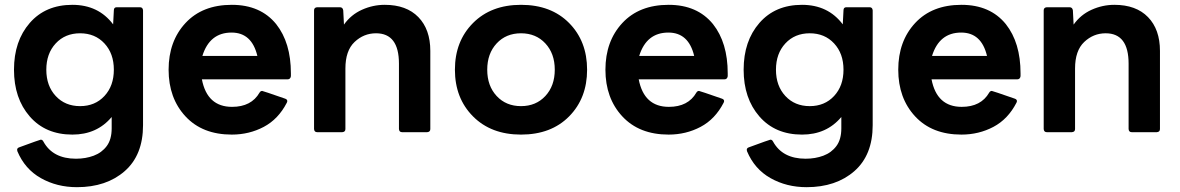

<svg xmlns="http://www.w3.org/2000/svg" viewBox="-20 -548 4893 796"><path d="M299 228Q216 228 149.5 190.5Q83 153 52 79L51 73Q51 66 59 63Q146 31 149 31Q156 31 160 39Q199 110 295 110Q335 110 368.5 97.5Q402 85 422.5 57.5Q443 30 443 -16V-63Q382 10 280 10Q169 10 103.5 -65Q38 -140 38 -259Q38 -378 103.5 -453Q169 -528 280 -528Q388 -528 449 -447L452 -505Q452 -518 464 -518H560Q572 -518 573 -505V-29Q573 95 497 161.5Q421 228 299 228ZM312 -108Q374 -108 413 -150Q452 -192 452 -259Q452 -326 413 -368Q374 -410 312 -410Q250 -410 211 -368Q172 -326 172 -259Q172 -192 211 -150Q250 -108 312 -108Z M941 10Q819 10 749 -65.5Q679 -141 679 -259Q679 -377 749 -452.5Q819 -528 941 -528Q1060 -528 1125 -448Q1186 -371 1186 -244V-232Q1184 -219 1172 -219H817Q839 -105 942 -105Q1022 -105 1056 -164Q1060 -171 1067 -171Q1070 -171 1162 -139Q1171 -136 1171 -129Q1171 -126 1169 -122Q1134 -54 1073.5 -22Q1013 10 941 10ZM1047 -316Q1024 -413 940 -413Q849 -413 819 -316Z M1751 0H1647Q1635 0 1634 -13V-284Q1634 -410 1539 -410Q1488 -410 1450 -374Q1412 -338 1412 -264V-13Q1412 -1 1399 0H1295Q1283 0 1282 -13V-505Q1282 -517 1295 -518H1389Q1401 -518 1403 -505L1406 -446Q1435 -487 1480.5 -507.5Q1526 -528 1575 -528Q1665 -528 1714.5 -477Q1764 -426 1764 -337V-13Q1764 -1 1751 0Z M2140 10Q2016 10 1941 -65.5Q1866 -141 1866 -259Q1866 -377 1941 -452.5Q2016 -528 2140 -528Q2265 -528 2339.5 -452.5Q2414 -377 2414 -259Q2414 -141 2339.5 -65.5Q2265 10 2140 10ZM2140 -108Q2202 -108 2241 -150Q2280 -192 2280 -259Q2280 -326 2241 -368Q2202 -410 2140 -410Q2078 -410 2039 -368Q2000 -326 2000 -259Q2000 -192 2039 -150Q2078 -108 2140 -108Z M2752 10Q2630 10 2560 -65.5Q2490 -141 2490 -259Q2490 -377 2560 -452.5Q2630 -528 2752 -528Q2871 -528 2936 -448Q2997 -371 2997 -244V-232Q2995 -219 2983 -219H2628Q2650 -105 2753 -105Q2833 -105 2867 -164Q2871 -171 2878 -171Q2881 -171 2973 -139Q2982 -136 2982 -129Q2982 -126 2980 -122Q2945 -54 2884.5 -22Q2824 10 2752 10ZM2858 -316Q2835 -413 2751 -413Q2660 -413 2630 -316Z M3324 228Q3241 228 3174.5 190.5Q3108 153 3077 79L3076 73Q3076 66 3084 63Q3171 31 3174 31Q3181 31 3185 39Q3224 110 3320 110Q3360 110 3393.5 97.5Q3427 85 3447.5 57.5Q3468 30 3468 -16V-63Q3407 10 3305 10Q3194 10 3128.5 -65Q3063 -140 3063 -259Q3063 -378 3128.5 -453Q3194 -528 3305 -528Q3413 -528 3474 -447L3477 -505Q3477 -518 3489 -518H3585Q3597 -518 3598 -505V-29Q3598 95 3522 161.5Q3446 228 3324 228ZM3337 -108Q3399 -108 3438 -150Q3477 -192 3477 -259Q3477 -326 3438 -368Q3399 -410 3337 -410Q3275 -410 3236 -368Q3197 -326 3197 -259Q3197 -192 3236 -150Q3275 -108 3337 -108Z M3966 10Q3844 10 3774 -65.5Q3704 -141 3704 -259Q3704 -377 3774 -452.5Q3844 -528 3966 -528Q4085 -528 4150 -448Q4211 -371 4211 -244V-232Q4209 -219 4197 -219H3842Q3864 -105 3967 -105Q4047 -105 4081 -164Q4085 -171 4092 -171Q4095 -171 4187 -139Q4196 -136 4196 -129Q4196 -126 4194 -122Q4159 -54 4098.5 -22Q4038 10 3966 10ZM4072 -316Q4049 -413 3965 -413Q3874 -413 3844 -316Z M4776 0H4672Q4660 0 4659 -13V-284Q4659 -410 4564 -410Q4513 -410 4475 -374Q4437 -338 4437 -264V-13Q4437 -1 4424 0H4320Q4308 0 4307 -13V-505Q4307 -517 4320 -518H4414Q4426 -518 4428 -505L4431 -446Q4460 -487 4505.5 -507.5Q4551 -528 4600 -528Q4690 -528 4739.5 -477Q4789 -426 4789 -337V-13Q4789 -1 4776 0Z"/></svg>

Font: YamahaIndonesia935. App
Style: Bold
Weight: 700
Designer: Dalton Maag Ltd
Foundry: Dalton Maag Ltd
Version: Version 1.002; January 01, 2024; Regular/Italic